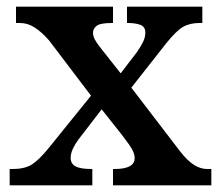

<svg xmlns="http://www.w3.org/2000/svg" viewBox="-20 -556 660 576"><path d="M9 0V-49H18Q54 -49 75.5 -62.5Q97 -76 127 -113L253 -269L127 -435Q105 -460 84 -473.5Q63 -487 40 -487H28V-536H319V-487H316Q281 -487 270 -478.5Q259 -470 259 -458Q259 -448 264.5 -437.5Q270 -427 282 -412L342 -336L391 -400Q402 -416 409 -430Q416 -444 416 -458Q416 -476 401 -481.5Q386 -487 364 -487H361V-536H587V-487H578Q549 -487 528.5 -475Q508 -463 477 -424L374 -293L521 -101Q543 -73 562.5 -61Q582 -49 601 -49H614V0H319V-49H324Q384 -49 384 -82Q384 -93 377 -106.5Q370 -120 346 -151L285 -228L215 -137Q206 -125 199 -110.5Q192 -96 192 -82Q192 -65 206.5 -57Q221 -49 254 -49H257V0Z"/></svg>

Font: Noto Serif Vithkuqi SemiBold
Style: Regular
Weight: 600
Version: Version 1.005